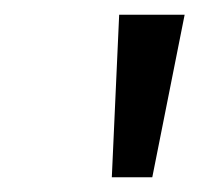

<svg xmlns="http://www.w3.org/2000/svg" viewBox="-20 -720 282 261"><path d="M142 -700H231L187 -479H132Z"/></svg>

Font: Haskoy
Style: Italic
Weight: 400
Designer: Ertekin Erdin
Foundry: Ertekin Erdin
Version: Version 2.000; ttfautohint (v1.8.4.7-5d5b)